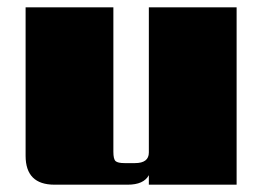

<svg xmlns="http://www.w3.org/2000/svg" viewBox="-20 -505 722 525"><path d="M387 -485H627V0H387V-26Q373 0 329 0H129Q50 0 50 -79V-485H290V-90Q290 -70 296 -64.5Q302 -59 321 -59H349Q387 -59 387 -88Z"/></svg>

Font: Sarpanch Black
Style: Regular
Weight: 900
Designer: Manushi Parikh (Devanagari and Latin), Jyotish Sonowal (Devanagari)
Foundry: Indian Type Foundry
Version: Version 2.004;PS 1.0;hotconv 1.0.78;makeotf.lib2.5.61930; tt